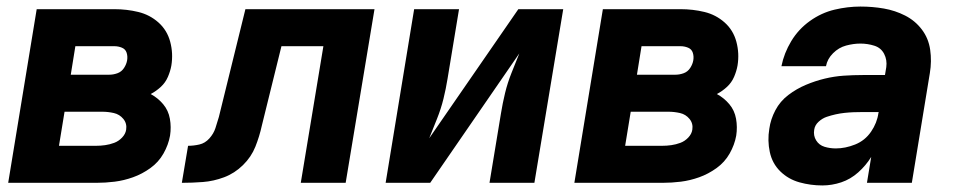

<svg xmlns="http://www.w3.org/2000/svg" viewBox="-20 -558 2920 586"><path d="M5 0H274Q302 0 330 -3.5Q358 -7 386 -17Q414 -27 439 -45Q464 -63 479 -89.5Q494 -116 499 -144Q503 -170 498.5 -195.5Q494 -221 478 -240Q462 -259 440 -271Q457 -280 471 -293Q485 -306 492.5 -323.5Q500 -341 503 -358Q509 -395 499.5 -430.5Q490 -466 463.5 -489.5Q437 -513 402 -521.5Q367 -530 329 -530H92ZM196 -330 210 -417H329Q341 -417 352 -412.5Q363 -408 366.5 -397Q370 -386 368 -374Q366 -362 358.5 -350.5Q351 -339 338.5 -334.5Q326 -330 314 -330ZM160 -113 177 -217H292Q310 -217 327.5 -213Q345 -209 356.5 -195Q368 -181 365 -162Q363 -149 352.5 -138Q342 -127 328.5 -122Q315 -117 301 -115Q287 -113 273 -113Z M535 0Q567 0 599.5 -2.5Q632 -5 664 -17Q696 -29 721.5 -54Q747 -79 759.5 -110.5Q772 -142 779 -174L839 -417H967L898 0H1035L1123 -530H729L648 -201Q643 -184 637.5 -167Q632 -150 619 -135.5Q606 -121 588.5 -117Q571 -113 554 -113Z M1157 0H1293L1565 -395Q1553 -365 1541 -335Q1529 -305 1521.5 -274Q1514 -243 1509 -212L1474 0H1611L1699 -530H1562L1290 -136Q1302 -166 1314 -196Q1326 -226 1333.5 -256.5Q1341 -287 1346 -318L1381 -530H1244Z M1733 0H2002Q2030 0 2058 -3.5Q2086 -7 2114 -17Q2142 -27 2167 -45Q2192 -63 2207 -89.5Q2222 -116 2227 -144Q2231 -170 2226.5 -195.5Q2222 -221 2206 -240Q2190 -259 2168 -271Q2185 -280 2199 -293Q2213 -306 2220.5 -323.5Q2228 -341 2231 -358Q2237 -395 2227.5 -430.5Q2218 -466 2191.5 -489.5Q2165 -513 2130 -521.5Q2095 -530 2057 -530H1820ZM1924 -330 1938 -417H2057Q2069 -417 2080 -412.5Q2091 -408 2094.5 -397Q2098 -386 2096 -374Q2094 -362 2086.5 -350.5Q2079 -339 2066.5 -334.5Q2054 -330 2042 -330ZM1888 -113 1905 -217H2020Q2038 -217 2055.5 -213Q2073 -209 2084.5 -195Q2096 -181 2093 -162Q2091 -149 2080.5 -138Q2070 -127 2056.5 -122Q2043 -117 2029 -115Q2015 -113 2001 -113Z M2490 8Q2519 8 2547.5 -1.5Q2576 -11 2599.5 -32Q2623 -53 2639 -79L2626 0H2763L2818 -335Q2824 -371 2819 -406Q2814 -441 2793.5 -468Q2773 -495 2742.5 -510.5Q2712 -526 2677.5 -532Q2643 -538 2606 -538Q2567 -538 2527 -528.5Q2487 -519 2452 -494Q2417 -469 2395 -432.5Q2373 -396 2365 -356H2501Q2505 -378 2522.5 -395.5Q2540 -413 2562.5 -419Q2585 -425 2606 -425Q2628 -425 2648.5 -418.5Q2669 -412 2678.5 -393.5Q2688 -375 2685 -353L2681 -329H2613Q2584 -329 2555 -327Q2526 -325 2497 -318Q2468 -311 2439.5 -299Q2411 -287 2386 -268Q2361 -249 2346.5 -221.5Q2332 -194 2328 -165Q2322 -129 2329.5 -94Q2337 -59 2361.5 -35Q2386 -11 2420 -1.5Q2454 8 2490 8ZM2531 -105Q2513 -105 2496.5 -110Q2480 -115 2471 -129.5Q2462 -144 2465 -162Q2467 -176 2478.5 -186.5Q2490 -197 2503.5 -201.5Q2517 -206 2530.5 -209Q2544 -212 2558 -213.5Q2572 -215 2585.5 -215.5Q2599 -216 2613 -216H2662L2661 -213Q2657 -183 2638.5 -156Q2620 -129 2590 -117Q2560 -105 2531 -105Z"/></svg>

Font: Iosevka Sparkle XBdObl
Style: Regular
Weight: 800
Italic angle: -9°
Designer: Belleve Invis
Foundry: Belleve Invis
Version: Version 4.5.0; ttfautohint (v1.8.3)